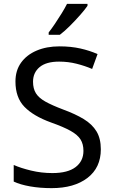

<svg xmlns="http://www.w3.org/2000/svg" viewBox="-20 -964 589 994"><path d="M502 -191Q502 -96 433 -43Q364 10 247 10Q187 10 136 1Q85 -8 51 -24V-110Q87 -94 140.5 -81Q194 -68 251 -68Q331 -68 371.5 -99Q412 -130 412 -183Q412 -218 397 -242Q382 -266 345.5 -286.5Q309 -307 244 -330Q153 -363 106.5 -411Q60 -459 60 -542Q60 -599 89 -639.5Q118 -680 169.5 -702Q221 -724 288 -724Q347 -724 396 -713Q445 -702 485 -684L457 -607Q420 -623 376.5 -634Q333 -645 286 -645Q219 -645 185 -616.5Q151 -588 151 -541Q151 -505 166 -481Q181 -457 215 -438Q249 -419 307 -397Q370 -374 413.5 -347.5Q457 -321 479.5 -284Q502 -247 502 -191ZM433 -934Q421 -916 396 -887.5Q371 -859 342.5 -830.5Q314 -802 290 -784H232V-796Q247 -815 264.5 -841Q282 -867 299 -894.5Q316 -922 327 -944H433Z"/></svg>

Font: Noto Sans Old Turkic
Style: Regular
Weight: 400
Designer: Monotype Design Team
Foundry: Monotype Imaging Inc.
Version: Version 2.003; ttfautohint (v1.8.4.7-5d5b)